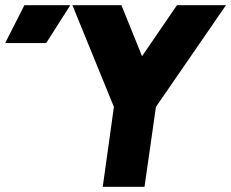

<svg xmlns="http://www.w3.org/2000/svg" viewBox="-175 -720 891 740"><path d="M-155 -554H3L96 -700H-81ZM507 -700 271 -355 264 -308H426L696 -700ZM104 -700 264 -308H426L432 -356L293 -700ZM264 -308 221 0H382L426 -308Z"/></svg>

Font: Unageo
Style: Black-Italic
Weight: 900
Designer: Richard Sepsi
Foundry: Richard Sepsi
Version: Version 2.000